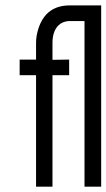

<svg xmlns="http://www.w3.org/2000/svg" viewBox="-20 -700 399 720"><path d="M53.7 -418H115.2V0H176.8V-418H239.3V-476.6L176.8 -475.6V-539.1Q176.8 -589.8 207 -611.3Q220.7 -620.1 239.3 -621.1H296.9V0H359.4V-679.7H241.2Q152.3 -679.7 124 -592.8Q115.2 -565.4 115.2 -539.1V-476.6H53.7Z"/></svg>

Font: Post No Bills Colombo Medium
Style: Regular
Weight: 500
Designer: Kosala Senevirathne, Siva Puranthara, Lasantha Premarathna, Tharique Azeez
Foundry: Mooniak
Version: Version 1.220 ; ttfautohint (v1.6)